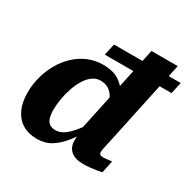

<svg xmlns="http://www.w3.org/2000/svg" viewBox="-168 -927 1110 1109"><g transform="rotate(30 386.5 -372.5)"><path d="M525 -374Q518 -425 496 -464.5Q474 -504 434.5 -527Q395 -550 336 -550Q280 -550 233.5 -530Q187 -510 150 -475Q113 -440 87 -394Q61 -348 47.5 -296.5Q34 -245 34 -193Q34 -128 55.5 -82Q77 -36 117 -11.5Q157 13 213 13Q267 13 308.5 -12.5Q350 -38 386.5 -85.5Q423 -133 461 -198L448 -230Q414 -181 387 -149Q360 -117 334.5 -100.5Q309 -84 281 -84Q258 -84 242.5 -94.5Q227 -105 220 -126.5Q213 -148 213 -181Q213 -215 219.5 -253.5Q226 -292 238.5 -329Q251 -366 269.5 -396.5Q288 -427 312.5 -445Q337 -463 366 -463Q398 -463 420 -449Q442 -435 456 -410Q470 -385 478 -351ZM328 -682 311 -605H756L773 -682ZM534 -758 402 -137 410 -144Q408 -126 407.5 -112.5Q407 -99 407 -91Q407 -43 436 -19Q465 5 517 5Q541 5 563 2.5Q585 0 604.5 -3Q624 -6 639 -10L656 -91Q645 -91 629.5 -88.5Q614 -86 598 -86Q585 -86 578.5 -91Q572 -96 572 -108Q572 -115 574.5 -129Q577 -143 582.5 -165.5Q588 -188 595 -222L709 -758Z"/></g></svg>

Font: Roboto Serif
Style: Bold Italic
Weight: 700
Italic angle: -10°
Designer: Greg Gazdowicz
Foundry: Commercial Type
Version: Version 1.008